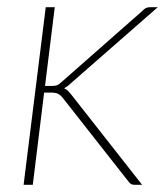

<svg xmlns="http://www.w3.org/2000/svg" viewBox="-20 -513 465 533"><path d="M132 -493 105 -274.5H124.5Q129 -274.5 135.2 -275.5Q141.5 -276.5 150 -284.5L375.5 -483Q380 -488 384.8 -490.5Q389.5 -493 396.5 -493H418L174 -279.5Q170 -275.5 166 -272.8Q162 -270 158 -268Q164.5 -265 168.8 -260.8Q173 -256.5 177 -251.5L374.5 0H354Q348.5 0 345 -1.5Q341.5 -3 337.5 -8L154 -241.5Q147 -250 140.5 -253Q134 -256 120 -256H102.5L71 0H45.5L107 -493Z"/></svg>

Font: Lato ExtraLight
Style: Italic
Weight: 275
Italic angle: -7°
Designer: Lukasz Dziedzic with Adam Twardoch and Botio Nikoltchev
Foundry: tyPoland Lukasz Dziedzic
Version: Version 2.015; 2015-08-06; http://www.latofonts.com/